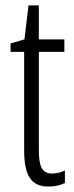

<svg xmlns="http://www.w3.org/2000/svg" viewBox="-20 -677 274 707"><path d="M172 -38C133 -38 123 -67 123 -126V-486H217V-532H123V-657H85L70 -532L19 -517V-486H69V-123C69 -35 92 10 158 10C183 10 202 5 219 -3V-49C206 -43 189 -38 172 -38Z"/></svg>

Font: Noto Sans Devanagari ExtraCondensed Light
Style: Regular
Weight: 300
Width: 2
Designer: Jelle Bosma - Monotype Design Team
Foundry: Monotype Imaging Inc.
Version: Version 2.004